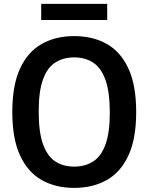

<svg xmlns="http://www.w3.org/2000/svg" viewBox="-20 -930 742 960"><path d="M351 9.5Q258 9.5 188.5 -29.8Q119 -69 80.2 -152.8Q41.5 -236.5 41.5 -370Q41.5 -503.5 80.2 -587.2Q119 -671 188.5 -710.2Q258 -749.5 351 -749.5Q444.5 -749.5 514 -710.2Q583.5 -671 622.2 -587.2Q661 -503.5 661 -370Q661 -236.5 622.2 -152.8Q583.5 -69 513.8 -29.8Q444 9.5 351 9.5ZM351 -97Q406 -97 446 -122.8Q486 -148.5 507.5 -207.8Q529 -267 529 -367Q529 -470 507.2 -530.5Q485.5 -591 445.8 -617Q406 -643 351 -643Q296.5 -643 256.5 -617.5Q216.5 -592 195 -532.8Q173.5 -473.5 173.5 -373Q173.5 -269.5 195 -209.2Q216.5 -149 256.2 -123Q296 -97 351 -97ZM186 -830V-910.5H516V-830Z"/></svg>

Font: Encode Sans SC SemiCondensed SemiBold
Style: Regular
Weight: 600
Width: 4
Designer: Multiple Designers
Foundry: Impallari Type
Version: Version 3.002